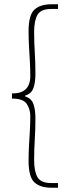

<svg xmlns="http://www.w3.org/2000/svg" viewBox="-20 -728 310 900"><path d="M222 152Q168 152 141 126.5Q114 101 114 26Q114 -11 116 -46Q118 -81 120 -115Q122 -149 122 -184Q122 -216 105.5 -241Q89 -266 36 -266V-290Q71 -290 89.5 -301.5Q108 -313 115 -331.5Q122 -350 122 -370Q122 -406 120 -440.5Q118 -475 116 -510Q114 -545 114 -582Q114 -657 141 -682.5Q168 -708 222 -708H252V-686H220Q172 -686 156 -659Q140 -632 140 -578Q140 -529 143 -483.5Q146 -438 146 -382Q146 -340 136.5 -314.5Q127 -289 98 -280V-276Q127 -267 136.5 -241Q146 -215 146 -174Q146 -119 143 -73.5Q140 -28 140 22Q140 76 156 103Q172 130 220 130H252V152Z"/></svg>

Font: Source Sans 3 Variable
Style: Regular
Weight: 200
Designer: Paul D. Hunt
Foundry: Adobe Systems Incorporated
Version: Version 3.026